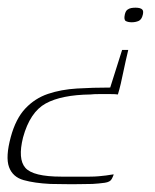

<svg xmlns="http://www.w3.org/2000/svg" viewBox="-27 -391 403 500"><path d="M291 -261H307Q304 -248 300.5 -233Q297 -218 294 -203Q291 -188 287.5 -173Q284 -158 280 -145Q274 -146 260 -146Q246 -146 231.5 -146Q217 -146 209 -145Q133 -144 92 -121.5Q51 -99 33 -33Q19 23 39 46Q59 69 133 69H206Q219 69 230 68Q241 67 249 66Q257 65 262 64Q267 63 269 63Q269 64 268 66.5Q267 69 266 71Q265 73 264 75Q260 83 245.5 85Q231 87 214 88Q203 88 181.5 88.5Q160 89 138.5 88.5Q117 88 104 88Q63 86 34.5 78Q6 70 -3.5 44Q-13 18 1 -34Q14 -82 39 -108.5Q64 -135 98 -146.5Q132 -158 173.5 -160.5Q215 -163 260 -163ZM345 -353Q342 -340 334 -336.5Q326 -333 316 -333Q307 -333 301 -336Q295 -339 298 -353Q300 -362 304.5 -365.5Q309 -369 314.5 -370Q320 -371 326 -371Q331 -371 336 -370Q341 -369 344 -365.5Q347 -362 345 -353Z"/></svg>

Font: Genos Thin ExtraLight
Style: Italic
Weight: 250
Italic angle: -8°
Version: Version 1.010